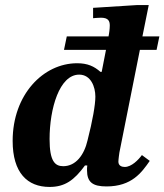

<svg xmlns="http://www.w3.org/2000/svg" viewBox="-20 -725 650 759"><path d="M176 14C236 14 273 -12 316 -71H325C324 -64 324 -58 324 -52C324 -5 346 12 401 12C501 12 540 -43 572 -89L541 -112C527 -93 500 -65 473 -65C461 -65 448 -70 448 -86C448 -95 452 -122 452 -122L533 -528H599L610 -581H543L568 -705H522L348 -694V-653C348 -653 367 -655 379 -655C409 -655 414 -641 414 -624C414 -610 411 -592 411 -592L409 -581H244L233 -528H399L382 -441H377C352 -463 326 -475 285 -475C151 -475 30 -351 30 -168C30 -42 88 14 176 14ZM230 -68C197 -68 176 -88 176 -175C176 -296 215 -430 293 -430C339 -430 357 -382 357 -343C357 -311 346 -248 326 -170C313 -113 280 -68 230 -68Z"/></svg>

Font: STIX Two Text
Style: Bold Italic
Weight: 700
Italic angle: -12°
Designer: Ross Mills, John Hudson & Paul Hanslow, Tiro Typeworks Ltd; with prior portions MicroPress Inc. and Coen Hoffman, Elsevi
Foundry: Tiro Typeworks Ltd
Version: Version 2.13 b171